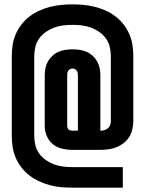

<svg xmlns="http://www.w3.org/2000/svg" viewBox="-20 -780 665 880"><path d="M543 80H313Q287 80 261 78Q235 76 209.5 69Q184 62 160.5 51.5Q137 41 116 25Q95 9 79 -11.5Q63 -32 52.5 -56Q42 -80 38 -105.5Q34 -131 34 -157V-523Q34 -549 38 -574.5Q42 -600 52.5 -624Q63 -648 79 -668.5Q95 -689 116 -705Q137 -721 160.5 -731.5Q184 -742 209.5 -748.5Q235 -755 261 -757.5Q287 -760 313 -760Q338 -760 364 -757.5Q390 -755 415.5 -748.5Q441 -742 464.5 -731.5Q488 -721 509 -705Q530 -689 546 -668.5Q562 -648 572.5 -624Q583 -600 587 -574.5Q591 -549 591 -523V-225Q591 -206 586.5 -187Q582 -168 572 -152Q562 -136 546.5 -124Q531 -112 513 -105Q495 -98 475.5 -95.5Q456 -93 437 -93H313Q289 -93 265 -98.5Q241 -104 222.5 -119Q204 -134 194.5 -156.5Q185 -179 185 -203V-436Q185 -452 188.5 -468.5Q192 -485 200 -499Q208 -513 220.5 -524.5Q233 -536 248 -542.5Q263 -549 279.5 -551.5Q296 -554 313 -554Q329 -554 345.5 -551.5Q362 -549 377 -542.5Q392 -536 404.5 -524.5Q417 -513 425 -499Q433 -485 436.5 -468.5Q440 -452 440 -436V-181Q449 -181 458 -183.5Q467 -186 474.5 -192Q482 -198 485 -207Q488 -216 488 -225V-523Q488 -544 483 -565Q478 -586 465.5 -603.5Q453 -621 435 -633.5Q417 -646 397 -653.5Q377 -661 355.5 -663.5Q334 -666 312 -666Q291 -666 269.5 -663.5Q248 -661 228 -653.5Q208 -646 190 -633.5Q172 -621 159.5 -603.5Q147 -586 142 -565Q137 -544 137 -523V-157Q137 -136 142 -115Q147 -94 159.5 -76.5Q172 -59 190 -46.5Q208 -34 228 -26.5Q248 -19 269.5 -16.5Q291 -14 313 -14H543ZM313 -181H337V-436Q337 -441 336 -446.5Q335 -452 331.5 -456.5Q328 -461 323 -463.5Q318 -466 313 -466Q307 -466 302 -463.5Q297 -461 293.5 -456.5Q290 -452 289 -446.5Q288 -441 288 -436V-203Q288 -199 289.5 -194Q291 -189 295 -186Q299 -183 303.5 -182Q308 -181 313 -181Z"/></svg>

Font: Iosevka Julsh Curly
Style: Bold
Weight: 700
Designer: Belleve Invis
Foundry: Belleve Invis
Version: Version 15.0.2; ttfautohint (v1.8.4)